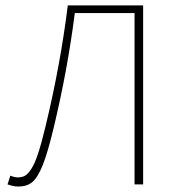

<svg xmlns="http://www.w3.org/2000/svg" viewBox="-20 -680 648 708"><path d="M47.9 7.8Q29.3 7.8 7.8 0L18.1 -32.2Q33.7 -25.9 45.9 -25.9Q61.5 -25.9 72.5 -32.2Q83.5 -38.6 95.9 -57.9Q108.4 -77.1 120.8 -115Q133.3 -152.8 147.9 -213.9Q202.6 -439.9 230 -660.2H507.8V0H476.1V-631.8H255.9Q229 -421.4 178.2 -210Q156.2 -117.7 137.7 -71.5Q119.1 -25.4 99.4 -8.8Q79.6 7.8 47.9 7.8Z"/></svg>

Font: Source Sans 3 ExtraLight
Style: Regular
Weight: 200
Designer: Paul D. Hunt
Foundry: Adobe
Version: Version 3.052;hotconv 1.1.0;makeotfexe 2.6.0